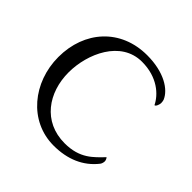

<svg xmlns="http://www.w3.org/2000/svg" viewBox="-168 -807 974 974"><g transform="rotate(45 318.5 -320.0)"><path d="M576.2 -138.7C530.3 -91.8 485.4 -38.1 376 -38.1C220.7 -38.1 135.7 -162.1 135.7 -306.6C135.7 -441.4 210 -608.4 361.3 -608.4C472.7 -608.4 537.1 -547.9 561.5 -497.1C571.3 -497.1 578.1 -520.5 578.1 -528.3C578.1 -533.2 577.1 -543.9 575.2 -548.8C553.7 -601.6 477.5 -650.4 356.4 -650.4C167 -650.4 43.9 -511.7 43.9 -325.2C43.9 -144.5 168 9.8 344.7 9.8C444.3 9.8 523.4 -24.4 577.1 -92.8C584 -101.6 585 -114.3 585 -118.2C585 -127 578.1 -137.7 576.2 -138.7Z"/></g></svg>

Font: Crimson
Style: Roman
Weight: 400
Version: Version 0.2